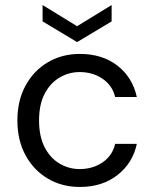

<svg xmlns="http://www.w3.org/2000/svg" viewBox="-20 -730 612 762"><path d="M297 12Q226 12 170 -21Q114 -54 81.5 -113.5Q49 -173 49 -252Q49 -331 81.5 -390.5Q114 -450 170 -483Q226 -516 297 -516Q386 -516 446 -469.5Q506 -423 523 -345H437Q426 -391 387 -417.5Q348 -444 296 -444Q253 -444 216 -422Q179 -400 157 -357.5Q135 -315 135 -252Q135 -189 157 -146Q179 -103 216 -81Q253 -59 296 -59Q348 -59 387 -85.5Q426 -112 437 -159H523Q507 -83 446.5 -35.5Q386 12 297 12ZM286 -563 149 -645V-710L286 -626L423 -710V-645Z"/></svg>

Font: DM Sans
Style: Regular
Weight: 400
Designer: Colophon Foundry, Jonny Pinhorn
Foundry: Colophon Foundry
Version: Version 4.004; ttfautohint (v1.8.4.7-5d5b)